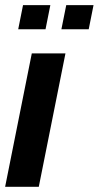

<svg xmlns="http://www.w3.org/2000/svg" viewBox="-28 -718 380 738"><path d="M223.6 -512.7 121.1 0H-8.3L94.2 -512.7ZM331.5 -698.2 313 -605.5H208L226.6 -698.2ZM165.5 -698.2 147 -605.5H42L60.5 -698.2Z"/></svg>

Font: Sansation
Style: Bold Italic
Weight: 700
Designer: Bernd Montag
Version: Version 1.301